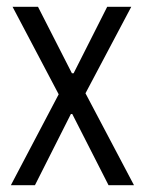

<svg xmlns="http://www.w3.org/2000/svg" viewBox="-20 -546 426 566"><path d="M12 0 153 -268 17 -526H92L192 -330H197L296 -526H367L232 -271L375 0H300L193 -210H189L83 0Z"/></svg>

Font: Archivo Condensed Light
Style: Regular
Weight: 300
Width: 3
Designer: Hector Gatti
Foundry: Omnibus-Type
Version: Version 2.001